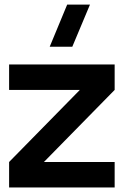

<svg xmlns="http://www.w3.org/2000/svg" viewBox="-20 -823 563 843"><path d="M375 -802.7 297.4 -617.7H198.2L274.9 -802.7ZM483.4 0H20V-111.8L330.6 -428.2H20V-540H483.4V-428.2L172.9 -111.8H483.4Z"/></svg>

Font: Vela Sans Bd
Style: Bold
Weight: 700
Designer: Principal design: Mikhail Sharanda - project Manrope.
Design modification: Ravid Balaliev
Foundry: Mikhail Sharanda
Version: Version 1.001